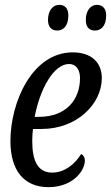

<svg xmlns="http://www.w3.org/2000/svg" viewBox="-20 -762 458 792"><path d="M372 -636C394 -636 418 -652 418 -698C418 -728 402 -742 380 -742C352 -742 334 -716 334 -680C334 -650 348 -636 372 -636ZM217 -636C238 -636 262 -652 262 -698C262 -728 247 -742 225 -742C196 -742 178 -716 178 -680C178 -650 193 -636 217 -636ZM180 10C280 10 330 -57 330 -100C330 -112 325 -121 315 -127C289 -85 247 -50 195 -50C137 -50 113 -97 113 -180C113 -196 114 -213 116 -230H152C297 -230 400 -333 400 -440C400 -506 355 -546 280 -546C113 -546 23 -341 23 -180C23 -60 78 10 180 10ZM123 -280C145 -395 201 -498 265 -498C292 -498 310 -477 310 -440C310 -348 250 -280 141 -280Z"/></svg>

Font: Noto Serif ExtraCondensed
Style: Italic
Weight: 400
Width: 2
Italic angle: -12°
Designer: Monotype Design Team
Foundry: Monotype Imaging Inc.
Version: Version 2.014